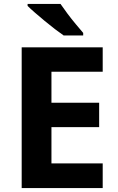

<svg xmlns="http://www.w3.org/2000/svg" viewBox="-20 -954 600 974"><path d="M501 0H90V-714H501V-590H241V-433H483V-309H241V-125H501ZM287 -934Q302 -912 322.5 -884.5Q343 -857 364.5 -831.5Q386 -806 402 -787V-774H303Q284 -787 258.5 -806.5Q233 -826 206.5 -848Q180 -870 157 -890Q134 -910 120 -924V-934Z"/></svg>

Font: Noto Sans Devanagari
Style: Bold
Weight: 700
Version: Version 2.003